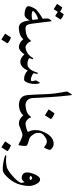

<svg xmlns="http://www.w3.org/2000/svg" viewBox="792 -1558 1005 2628"><g transform="rotate(90 1294.0 -243.5)"><path d="M256.3 -439.5Q270 -458 272.5 -430.7Q273.9 -411.6 286.6 -312.7Q299.3 -213.9 301.3 -195.8Q309.1 -115.7 335.4 -99.1Q351.1 -89.4 379.4 -90.3Q397 -90.8 399.7 -69.3Q402.3 -47.9 395.5 -24.4Q388.7 -1 379.4 0Q322.3 4.9 295.7 -28.3Q269 -61.5 258.3 -147.5Q229.5 -93.3 200.2 -81.5Q180.2 -73.7 139.4 -80.8Q98.6 -87.9 80.1 -102.5Q61.5 -117.2 64.5 -137.9Q67.4 -158.7 83.5 -192.1Q99.6 -225.6 109.4 -235.4Q162.6 -285.6 235.4 -325.2Q232.4 -366.2 232.2 -386Q231.9 -405.8 241.2 -418.5ZM242.2 -264.2Q164.6 -242.2 130.4 -196.8Q126 -190.4 132.8 -186.5Q173.8 -166.5 241.2 -181.2Q247.1 -182.6 252.4 -188Q249 -219.7 242.2 -264.2ZM171.9 -610.8Q173.8 -614.3 179.2 -612.8Q214.8 -600.6 242.7 -575.2Q246.6 -571.8 244.1 -567.4L201.2 -499Q198.7 -495.1 192.4 -500.5Q186.5 -505.4 141.6 -532.7L107.4 -479Q105 -475.1 98.6 -480.5Q92.3 -485.8 35.6 -520Q32.2 -522 34.2 -525.4L78.1 -590.8Q80.1 -594.2 85.4 -592.3Q114.7 -582 139.6 -563Z M623.5 -90.3Q640.1 -86.4 642.1 -78.6Q644 -70.8 642.1 -55.2Q634.8 0 623.5 0Q569.8 0.5 515.1 -60.5Q470.7 -6.3 379.4 0Q370.1 0.5 366.7 -15.1L357.9 -56.6Q355.5 -66.9 362.1 -78.1Q368.7 -89.4 379.4 -90.3Q490.7 -98.6 527.8 -155.8Q533.2 -164.1 541.5 -164.1Q549.8 -164.1 550.5 -154.8Q551.3 -145.5 552.7 -142.6Q585.4 -97.7 623.5 -90.3ZM490.2 112.3Q492.7 108.4 498.5 110.4Q538.1 124 569.3 151.9Q573.7 155.8 570.8 160.6L522.9 236.3Q520 240.7 512.9 234.9Q505.9 229 442.9 190.9Q439 188.5 441.4 185.1Z M1108.9 -285.2Q1112.8 -291 1119.6 -279.3Q1126.5 -267.6 1128.4 -229.2Q1130.4 -190.9 1121.6 -153.3Q1101.1 -72.3 1069.3 -71.3Q996.1 -68.4 944.8 -121.6Q909.7 -39.1 848.1 -22.9Q786.6 -6.8 723.1 -74.7Q670.4 0 623.5 0Q613.3 0.5 605.7 -43.7Q598.1 -87.9 623.5 -90.3Q720.2 -100.1 773.4 -191.4Q775.9 -196.8 780.8 -196.3Q785.6 -196.3 788.6 -192.4Q793.9 -185.1 773.9 -148.4Q790.5 -118.2 855 -117.2Q932.1 -116.2 973.1 -252.4Q975.1 -257.8 980 -258.5Q984.9 -259.3 988.3 -255.1Q991.7 -251 990.7 -245.1L980.5 -202.6Q1001.5 -180.7 1041.7 -168.9Q1082 -157.2 1088.4 -171.6Q1094.7 -186 1079.6 -230.5Q1077.6 -235.4 1108.9 -285.2Z M1268.6 -720.2Q1279.3 -737.8 1283.7 -705.1Q1302.2 -550.3 1307.6 -439.9Q1317.9 -231.4 1321.3 -188.5Q1328.6 -95.7 1421.4 -90.3Q1447.3 -88.9 1441.4 -53.7Q1432.1 0 1421.4 0Q1290 0 1280.8 -121.6Q1272.9 -224.1 1270 -327.9Q1267.1 -431.6 1258.1 -495.8Q1249 -560.1 1233.9 -642.6Q1231 -658.7 1236.8 -668.5Z M1665.5 -90.3Q1682.1 -86.4 1684.1 -78.6Q1686 -70.8 1684.1 -55.2Q1676.8 0 1665.5 0Q1611.8 0.5 1557.1 -60.5Q1512.7 -6.3 1421.4 0Q1412.1 0.5 1408.7 -15.1L1399.9 -56.6Q1397.5 -66.9 1404.1 -78.1Q1410.6 -89.4 1421.4 -90.3Q1532.7 -98.6 1569.8 -155.8Q1575.2 -164.1 1583.5 -164.1Q1591.8 -164.1 1592.5 -154.8Q1593.3 -145.5 1594.7 -142.6Q1627.4 -97.7 1665.5 -90.3ZM1527.3 -483.4Q1529.8 -487.3 1535.6 -485.4Q1575.2 -471.7 1606.4 -443.8Q1610.8 -439.9 1607.9 -435.1L1560.1 -359.4Q1557.1 -355 1550 -360.8Q1543 -366.7 1480 -404.8Q1476.1 -407.2 1478.5 -410.6Z M1795.4 -267.1Q1794.4 -238.8 1820.3 -196.3Q1840.3 -164.1 1866.7 -148.4Q1876 -142.6 1914.1 -132.8Q1943.4 -125 1960.7 -115.5Q1978 -106 1977.5 -88.4Q1975.6 -35.2 1968.8 -5.9Q1965.3 9.3 1952.6 2.4Q1860.4 -47.9 1830.8 -48.6Q1801.3 -49.3 1749 -24.7Q1696.8 0 1665.5 0Q1653.8 0 1646.5 -22.2Q1639.2 -44.4 1643.6 -66.7Q1647.9 -88.9 1665.5 -90.3Q1748.5 -98.1 1785.6 -123.5Q1745.1 -197.3 1770 -277.8Q1796.4 -338.9 1795.4 -267.1Z M1801.3 -240.7Q1808.6 -211.9 1784.7 -202.1Q1761.7 -192.4 1760.7 -222.7Q1758.8 -267.1 1772.5 -306.2Q1826.2 -459.5 1930.7 -475.1Q1981.4 -482.9 2021 -442.4Q2033.7 -429.2 2030.8 -418.5Q2018.6 -374 2002.9 -350.1Q1997.1 -341.3 1988.8 -348.6Q1929.2 -401.4 1876.5 -372.1Q1810.5 -335.4 1801.3 -297.9Q1793.9 -268.6 1801.3 -240.7ZM1965.8 112.3Q1968.3 108.4 1974.1 110.4Q2013.7 124 2044.9 151.9Q2049.3 155.8 2046.4 160.6L1998.5 236.3Q1995.6 240.7 1988.5 234.9Q1981.4 229 1918.5 190.9Q1914.6 188.5 1917 185.1Z M2356.4 -194.3Q2391.1 -291 2438.5 -290Q2466.8 -290 2491.7 -250.2Q2516.6 -210.4 2523.4 -160.6Q2530.3 -110.8 2508.1 -22.5Q2485.8 65.9 2420.2 140.6Q2354.5 215.3 2314.7 220Q2274.9 224.6 2209.5 213.6Q2144 202.6 2113.8 189.9Q2103 185.5 2104.5 178.2Q2106 170.9 2117.2 172.4Q2195.8 182.1 2265.6 166Q2308.1 156.2 2387.9 86.2Q2467.8 16.1 2482.9 -31.2Q2478 -72.3 2470.7 -76.7Q2433.1 -18.6 2374.3 -48.3Q2315.4 -78.1 2356.4 -194.3ZM2446.8 -156.7Q2418 -203.6 2384.8 -161.1Q2410.2 -132.8 2446.8 -156.7Z"/></g></svg>

Font: Amiri Quran Colored
Style: Regular
Weight: 400
Designer: Khaled Hosny
Version: Version 000.111